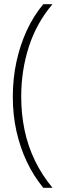

<svg xmlns="http://www.w3.org/2000/svg" viewBox="-20 -736 304 914"><path d="M41 -275Q41 -363 58.5 -443Q76 -523 108 -592Q140 -661 186 -716H230Q154 -627 117.5 -514Q81 -401 81 -276Q81 -193 97 -116.5Q113 -40 146.5 29Q180 98 230 158H186Q140 102 108 34.5Q76 -33 58.5 -110.5Q41 -188 41 -275Z"/></svg>

Font: Noto Sans Hebrew Thin ExtraLight
Style: Regular
Weight: 250
Version: Version 3.001